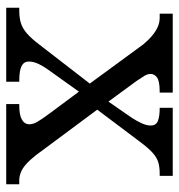

<svg xmlns="http://www.w3.org/2000/svg" viewBox="1 -577 576 618"><g transform="rotate(90 289.0 -268.0)"><path d="M5 0V-42H14Q38 -42 55 -47.5Q72 -53 88 -67Q104 -81 123 -106L249 -269L123 -441Q109 -458 94.5 -470Q80 -482 66 -488Q52 -494 37 -494H24V-536H278V-494H275Q241 -494 229.5 -485.5Q218 -477 218 -465Q218 -455 224 -445Q230 -435 241 -419L307 -329L359 -404Q370 -421 377 -436.5Q384 -452 384 -465Q384 -483 368.5 -488.5Q353 -494 330 -494H327V-536H546V-494H537Q518 -494 502.5 -489.5Q487 -485 471.5 -471Q456 -457 436 -430L333 -293L480 -95Q495 -76 508.5 -64Q522 -52 535 -47Q548 -42 560 -42H573V0H315V-42H320Q350 -42 365 -50.5Q380 -59 380 -75Q380 -86 372.5 -99.5Q365 -113 342 -144L275 -234L205 -136Q196 -124 187 -106.5Q178 -89 178 -73Q178 -57 192.5 -49.5Q207 -42 240 -42H243V0Z"/></g></svg>

Font: Noto Serif Sinhala
Style: Regular
Weight: 400
Designer: Jelle Bosma - Monotype Design Team
Foundry: Monotype Imaging Inc.
Version: Version 2.006